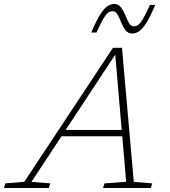

<svg xmlns="http://www.w3.org/2000/svg" viewBox="-85 -948 858 968"><path d="M589.5 -31 682.5 -23.5 675.5 0H434.5L442 -23.5L551 -31.5L531.5 -261H225L73.5 -31L168.5 -23.5L161 0H-65L-58 -23.5L37.5 -31.5L484.5 -707H530ZM246 -293H528.5L496 -672.5ZM697.5 -923Q672.5 -863 652.5 -832Q632.5 -801 615.8 -790Q599 -779 582 -779Q560.5 -779 547.8 -796Q535 -813 526 -835.2Q517 -857.5 507.5 -874.5Q498 -891.5 483 -891.5Q471 -891.5 460.5 -884.2Q450 -877 436.5 -854.2Q423 -831.5 401.5 -784H375Q400.5 -844 420.2 -875Q440 -906 457 -917Q474 -928 490.5 -928Q512 -928 524.8 -911Q537.5 -894 546.5 -871.8Q555.5 -849.5 565 -832.5Q574.5 -815.5 589.5 -815.5Q601.5 -815.5 612 -822.8Q622.5 -830 636 -853Q649.5 -876 671 -923Z"/></svg>

Font: Newsreader 6pt ExtraLight
Style: Italic
Weight: 275
Italic angle: -17°
Designer: Hugues Gentile
Foundry: Production Type
Version: Version 1.003; ttfautohint (v1.8.3)